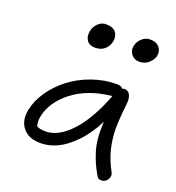

<svg xmlns="http://www.w3.org/2000/svg" viewBox="-135 -840 883 964"><g transform="rotate(20 306.0 -357.5)"><path d="M488.8 -607.9Q461.9 -607.9 446.3 -627.7Q430.7 -647.5 436 -673.8Q441.4 -697.8 460.4 -714.8Q479.5 -731.9 503.9 -731.9Q536.6 -731.9 553 -712.4Q569.3 -692.9 564 -666Q560.1 -646.5 539.8 -627.2Q519.5 -607.9 488.8 -607.9ZM255.9 -598.1Q226.1 -598.1 212.2 -617.9Q198.2 -637.7 204.1 -668.9Q209.5 -692.9 227.5 -710.4Q245.6 -728 269 -728Q306.2 -728 321.8 -708.5Q337.4 -689 332 -659.2Q326.7 -632.8 307.1 -615.5Q287.6 -598.1 255.9 -598.1ZM163.1 -54.2Q98.1 -54.2 67.6 -92.8Q37.1 -131.3 48.8 -189.9Q59.1 -242.2 93.3 -291.7Q127.4 -341.3 176.8 -379.4Q226.1 -417.5 291 -440.7Q356 -463.9 422.9 -463.9Q446.3 -463.9 456.1 -451.2Q461.9 -454.1 467.8 -454.1Q487.3 -454.1 496.8 -436Q506.3 -418 502.9 -388.2Q493.7 -307.6 493.4 -254.6Q493.2 -201.7 505.9 -147.9Q518.6 -94.2 547.9 -41Q559.1 -22.5 547.4 -2.7Q535.6 17.1 513.2 17.1Q502 17.1 496.3 12.2Q490.7 7.3 484.9 -3.9Q468.3 -34.2 459.5 -54Q450.7 -73.7 440.2 -106.2Q429.7 -138.7 426.3 -177.5Q422.9 -216.3 425.8 -264.2Q389.6 -191.9 342 -143.1Q294.4 -94.2 250.2 -74.2Q206.1 -54.2 163.1 -54.2ZM117.2 -179.2Q111.8 -151.4 119.1 -127.9Q134.3 -118.2 166 -118.2Q235.4 -118.2 302.7 -191.2Q370.1 -264.2 421.9 -399.9Q294.9 -386.7 214.4 -324.2Q133.8 -261.7 117.2 -179.2Z"/></g></svg>

Font: Shantell Sans Irregular Bouncy
Style: Italic
Weight: 300
Italic angle: -11.31°
Designer: Stephen Nixon, Anya Danilova, Shantell Martin
Foundry: Arrow Type
Version: Version 1.006;[9816181b4]